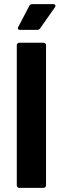

<svg xmlns="http://www.w3.org/2000/svg" viewBox="-20 -906 303 926"><path d="M61 -12V-688Q61 -693 64.5 -696.5Q68 -700 73 -700H190Q195 -700 198.5 -696.5Q202 -693 202 -688V-12Q202 -7 198.5 -3.5Q195 0 190 0H73Q68 0 64.5 -3.5Q61 -7 61 -12ZM68 -776 121 -877Q125 -886 136 -886H237Q244 -886 246.5 -881.5Q249 -877 245 -871L174 -770Q169 -762 160 -762H76Q69 -762 67 -766Q65 -770 68 -776Z"/></svg>

Font: Amber EN
Style: Bold
Weight: 700
Designer: Jeremy Tribby
Foundry: Tribby Type
Version: Version 1.408 November 24, 2021